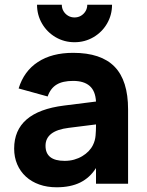

<svg xmlns="http://www.w3.org/2000/svg" viewBox="-20 -779 623 814"><path d="M296 -600Q252.5 -600 216 -621.2Q179.5 -642.5 158.2 -679Q137 -715.5 137 -759H242Q242 -744 249.2 -731.8Q256.5 -719.5 268.8 -712.2Q281 -705 296 -705Q311 -705 323.2 -712.2Q335.5 -719.5 342.8 -731.8Q350 -744 350 -759H455Q455 -715.5 433.8 -679Q412.5 -642.5 376 -621.2Q339.5 -600 296 -600ZM290 -555Q408.5 -555 465.8 -496.2Q523 -437.5 523 -315V0H387V-66.5Q361 -25.5 320 -5.2Q279 15 220 15Q179.5 15 146.5 3.2Q113.5 -8.5 89.8 -30.2Q66 -52 53 -82.2Q40 -112.5 40 -149Q40 -305 251.5 -331.5L387 -348.5Q384.5 -393.5 360 -414.8Q335.5 -436 290 -436Q245.5 -436 219.8 -420.2Q194 -404.5 182 -370L59 -404Q81.5 -477.5 140.8 -516.2Q200 -555 290 -555ZM271.5 -237Q173 -225 173 -161Q173 -97 254 -97Q275.5 -97 294.2 -102.2Q313 -107.5 328.5 -116.8Q344 -126 355.8 -138.2Q367.5 -150.5 374 -164Q383.5 -183 385.2 -204.5Q387 -226 387 -244V-251.5Z"/></svg>

Font: Vela Sans ExtBd
Style: Regular
Weight: 800
Designer: Principal design: Mikhail Sharanda - project Manrope.
Design modification: Ravid Balaliev
Foundry: Mikhail Sharanda
Version: Version 1.001